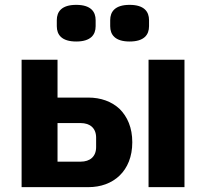

<svg xmlns="http://www.w3.org/2000/svg" viewBox="-20 -771 849 791"><path d="M69 -525H217V-369H344C395 -369 440 -353 473 -322C505 -290 525 -245 525 -185C525 -125 505 -79 473 -48C440 -16 395 0 344 0H69ZM312 -105C351 -105 376 -126 376 -165V-204C376 -243 351 -264 312 -264H217V-105ZM592 -525H740V0H592ZM294 -600C234 -600 214 -628 214 -663V-688C214 -723 234 -751 294 -751C354 -751 374 -723 374 -688V-663C374 -628 354 -600 294 -600ZM514 -600C454 -600 434 -628 434 -663V-688C434 -723 454 -751 514 -751C574 -751 594 -723 594 -688V-663C594 -628 574 -600 514 -600Z"/></svg>

Font: Plexus Sans Bold
Style: Regular
Weight: 700
Version: Version 2.001;PS 002.001;hotconv 1.0.70;makeotf.lib2.5.58329